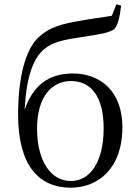

<svg xmlns="http://www.w3.org/2000/svg" viewBox="-20 -856 636 891"><path d="M309 -16C219 -16 152 -103 152 -260C152 -406 220 -480 309 -480C400 -480 461 -412 461 -259C461 -108 400 -16 309 -16ZM309 15C431 15 548 -70 548 -266C548 -430 448 -515 318 -515C201 -515 132 -455 94 -346C103 -504 135 -586 185 -628C224 -661 276 -672 366 -685C435 -696 491 -703 512 -723C528 -742 536 -778 542 -830L520 -836L499 -783C456 -775 401 -769 354 -760C267 -745 210 -731 158 -682C96 -624 64 -490 64 -324C64 -87 161 15 309 15Z"/></svg>

Font: Source Han Serif CN
Style: Regular
Weight: 400
Designer: Ryoko NISHIZUKA 西塚涼子 (kana & ideographs); Frank Grießhammer (Latin, Greek & Cyrillic); Wenlong ZHANG 张文龙 (bopomofo); San
Foundry: Adobe
Version: Version 2.003;hotconv 1.1.1;makeotfexe 2.6.0